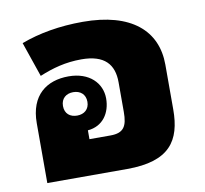

<svg xmlns="http://www.w3.org/2000/svg" viewBox="-68 -652 776 727"><g transform="rotate(-10 319.5 -289.0)"><path d="M575 -364C575 -495 481 -578 295 -578C206 -578 126 -564 57 -538L103 -404C154 -425 204 -439 265 -439C354 -439 389 -398 389 -329V-215C389 -160 375 -136 324 -136H243V-170C302 -175 332 -222 332 -277C332 -336 286 -384 206 -384C122 -384 57 -338 57 -230V0H364C528 0 575 -72 575 -192ZM213 -232C186 -232 166 -247 166 -277C166 -306 186 -322 213 -322C240 -322 260 -306 260 -277C260 -248 240 -232 213 -232Z"/></g></svg>

Font: Noto Sans Thai Looped Black
Style: Regular
Weight: 900
Designer: Sasikarn Vongin, Ben Mitchell
Foundry: The Fontpad Ltd
Version: Version 1.001